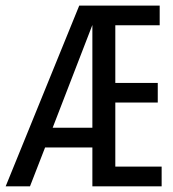

<svg xmlns="http://www.w3.org/2000/svg" viewBox="-41 -658 611 678"><path d="M529.8 0V-69.8H366.2V-295.9H516.1V-365.2H366.2V-568.8H522.9V-638.2H238.8L-21 0H64.9L118.2 -137.2H285.2V0ZM285.2 -207H145L285.2 -569.8Z"/></svg>

Font: CodeNewRoman Nerd Font Mono
Style: Regular
Weight: 400
Monospace: yes
Designer: Sam Radian
Foundry: Code New Roman
Version: Version 2.00 November 29, 2014;Nerd Fonts 3.2.1